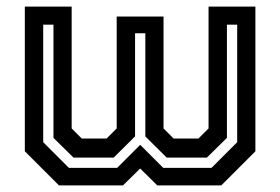

<svg xmlns="http://www.w3.org/2000/svg" viewBox="-20 -560 846 580"><path d="M55 -540H196.5V-172L227 -141.5H302L332.5 -172V-510H474V-172L504.5 -141.5H579.5L610 -172V-540H751.5V-103L648.5 0H455L403.5 -51L351.5 0H158L55 -103ZM110.5 -485.5V-130.5L188 -53H334L403.5 -122.5L473 -53H619L696.5 -130.5V-485.5H665.5V-143.5L605 -84H483.5L419 -148V-459.5H388V-148L323.5 -84H202L141.5 -143.5V-485.5Z"/></svg>

Font: Tourney SemiBold
Style: Regular
Weight: 600
Version: Version 1.015